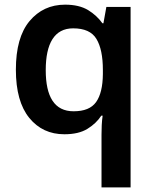

<svg xmlns="http://www.w3.org/2000/svg" viewBox="-20 -572 666 832"><path d="M419.9 240.2H545.9V-542H440.9L428.2 -471.2H423.8C407.7 -493.7 387.2 -512.7 361.8 -528.3C335.9 -543.9 302.7 -551.8 262.2 -551.8C198.7 -551.8 147.5 -527.8 107.9 -480.5C68.4 -433.1 48.8 -362.8 48.8 -270C48.8 -177.7 68.4 -108.4 106.9 -61C145.5 -13.7 196.3 9.8 258.8 9.8C300.3 9.8 333.5 2 358.9 -13.7C384.3 -29.3 404.3 -48.3 418.9 -70.8H424.8C420.9 -45.4 419.9 -14.2 419.9 11.2ZM298.8 -89.8C216.3 -89.8 178.2 -152.3 178.2 -268.1C178.2 -382.8 215.3 -449.2 296.9 -449.2C345.7 -449.2 379.4 -434.1 397.9 -403.3C416.5 -372.6 425.8 -327.6 425.8 -269V-251C425.3 -196.8 415.5 -156.7 396.5 -129.9C377.4 -103 345.2 -89.8 298.8 -89.8Z"/></svg>

Font: Noto Reveo Sans
Style: Regular
Weight: 600
Designer: Monotype Design Team
Foundry: Monotype Imaging Inc.
Version: Version 2.007